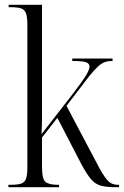

<svg xmlns="http://www.w3.org/2000/svg" viewBox="-20 -780 516 800"><path d="M15 0V-10H24Q53 -10 68 -15Q83 -20 88.5 -35.5Q94 -51 94 -84V-676Q94 -708 88.5 -724Q83 -740 68 -745Q53 -750 26 -750H16V-760H155V-361Q155 -332 155 -292.5Q155 -253 153 -221L282 -387Q325 -443 339 -467Q353 -491 353 -502Q353 -516 337.5 -521Q322 -526 281 -526V-536H449V-526Q431 -526 417.5 -521.5Q404 -517 389 -503.5Q374 -490 352 -463L257 -339L395 -78Q419 -35 434 -22.5Q449 -10 471 -10H476V0H463Q425 0 401.5 -6Q378 -12 360 -32.5Q342 -53 319 -96L219 -289L155 -207V-85Q155 -35 169 -22.5Q183 -10 222 -10H226V0Z"/></svg>

Font: Noto Serif Display Condensed Light
Style: Regular
Weight: 300
Width: 3
Designer: Monotype Design Team
Foundry: Monotype Imaging Inc.
Version: Version 2.009